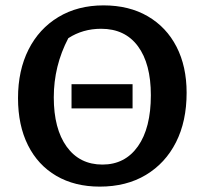

<svg xmlns="http://www.w3.org/2000/svg" viewBox="-20 -683 760 714"><path d="M351 11Q258 11 189.5 -29Q121 -69 84 -143Q47 -217 47 -318Q47 -421 86 -498.5Q125 -576 197 -619.5Q269 -663 365 -663Q460 -663 529.5 -622.5Q599 -582 636.5 -509Q674 -436 674 -338Q674 -232 634.5 -154Q595 -76 522.5 -32.5Q450 11 351 11ZM361 -71Q445 -71 493 -139Q541 -207 541 -329Q541 -446 493 -511Q445 -576 356 -576Q288 -576 234 -541Q180 -438 180 -321Q180 -204 228 -137.5Q276 -71 361 -71ZM246 -280V-370H473V-280Z"/></svg>

Font: Piazzolla SC SemiBold
Style: Regular
Weight: 600
Designer: Juan Pablo del Peral
Foundry: Huerta Tipografica
Version: Version 1.330